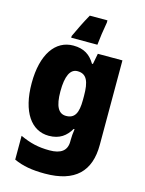

<svg xmlns="http://www.w3.org/2000/svg" viewBox="-144 -851 888 1176"><g transform="rotate(15 299.5 -263.0)"><path d="M387 -752V-766H275C244 -711 223 -666 200 -617V-606H366C370 -647 378 -703 387 -752ZM226 -563C113 -563 38 -459 38 -275C38 -93 111 10 222 10C291 10 331 -22 359 -70H365C361 -46 359 -18 359 1V10C359 68 321 95 250 95C177 95 126 82 62 53V204C119 230 179 240 259 240C451 240 539 150 539 -17V-553H383L370 -485H364C334 -535 294 -563 226 -563ZM291 -418C350 -418 368 -372 368 -281V-256C368 -174 348 -135 293 -135C245 -135 221 -177 221 -272C221 -369 245 -418 291 -418Z"/></g></svg>

Font: Noto Sans Arabic SemCond Blk
Style: Regular
Weight: 900
Width: 4
Designer: Monotype Design Team, Nadine Chahine, Nizar Qandah and Khaled Hosny
Foundry: Monotype Imaging Inc.
Version: Version 2.012